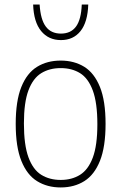

<svg xmlns="http://www.w3.org/2000/svg" viewBox="-20 -814 532 843"><path d="M246.5 9Q187.5 9 143 -18.5Q98.5 -46 73.8 -107.5Q49 -169 49 -270Q49 -370.5 73.5 -431.8Q98 -493 142.5 -520.5Q187 -548 246.5 -548Q305.5 -548 349.8 -520.8Q394 -493.5 418.8 -432.2Q443.5 -371 443.5 -270Q443.5 -169.5 419 -108Q394.5 -46.5 350.2 -18.8Q306 9 246.5 9ZM246.5 -24Q295.5 -24 331.5 -46.5Q367.5 -69 387.5 -122.2Q407.5 -175.5 407.5 -268.5Q407.5 -362.5 387.5 -416.5Q367.5 -470.5 331.5 -492.8Q295.5 -515 246.5 -515Q197.5 -515 161.2 -492.8Q125 -470.5 105 -417.5Q85 -364.5 85 -272Q85 -177.5 105 -123.2Q125 -69 161.2 -46.5Q197.5 -24 246.5 -24ZM247.5 -638Q193 -638 160.5 -677.8Q128 -717.5 125.5 -794H154Q158 -728.5 181 -697.5Q204 -666.5 247.5 -666.5Q291 -666.5 313.8 -697.5Q336.5 -728.5 339 -794H367.5Q365 -717 333.5 -677.5Q302 -638 247.5 -638Z"/></svg>

Font: Encode Sans SmCnd Th
Style: Regular
Weight: 100
Width: 4
Designer: Multiple Designers
Foundry: Impallari Type
Version: Version 3.002; ttfautohint (v1.8.3) -l 8 -r 50 -G 200 -x 14 